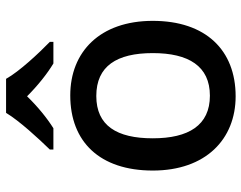

<svg xmlns="http://www.w3.org/2000/svg" viewBox="-104 -702 816 649"><g transform="rotate(-90 304.5 -378.0)"><path d="M362 -766H247C220 -721 160 -656 123 -618V-606H195C230 -628 268 -659 303 -695C339 -659 379 -627 414 -606H487V-618C449 -655 387 -721 362 -766ZM558 -270C558 -449 453 -549 306 -549C149 -549 52 -449 52 -270C52 -91 158 10 303 10C459 10 558 -91 558 -270ZM161 -270C161 -392 204 -461 304 -461C405 -461 449 -392 449 -270C449 -149 405 -77 305 -77C205 -77 161 -149 161 -270Z"/></g></svg>

Font: Noto Sans Gujarati Medium
Style: Regular
Weight: 500
Designer: Jelle Bosma - Monotype Design Team, Universal Thirst
Foundry: Monotype Imaging Inc.
Version: Version 2.106